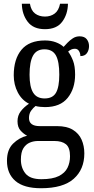

<svg xmlns="http://www.w3.org/2000/svg" viewBox="-20 -761 502 1020"><path d="M198 239Q107 239 62 200.5Q17 162 17 93Q17 34 49.5 2Q82 -30 124 -40Q106 -49 89.5 -67Q73 -85 73 -117Q73 -147 90 -169.5Q107 -192 134 -210Q96 -229 74.5 -270Q53 -311 53 -361Q53 -447 94 -496.5Q135 -546 219 -546Q251 -546 276.5 -536.5Q302 -527 318 -512Q326 -521 338.5 -534Q351 -547 367 -557.5Q383 -568 403 -568Q429 -568 441 -552.5Q453 -537 453 -516Q453 -495 442 -479Q431 -463 407 -463Q407 -478 399.5 -490Q392 -502 378 -502Q367 -502 358.5 -498Q350 -494 342 -487Q357 -467 368 -438.5Q379 -410 379 -365Q379 -290 339.5 -241Q300 -192 219 -192Q208 -192 193 -193.5Q178 -195 169 -198Q156 -188 145 -172.5Q134 -157 134 -134Q134 -91 191 -91H283Q335 -91 367 -71.5Q399 -52 413.5 -19Q428 14 428 54Q428 139 371.5 189Q315 239 198 239ZM217 -238Q260 -238 277.5 -268.5Q295 -299 295 -365Q295 -434 277 -466.5Q259 -499 216 -499Q174 -499 155.5 -465.5Q137 -432 137 -364Q137 -300 156 -269Q175 -238 217 -238ZM200 191Q259 191 292 174.5Q325 158 338.5 130.5Q352 103 352 69Q352 23 330.5 5.5Q309 -12 269 -12H182Q159 -12 138.5 -3.5Q118 5 104.5 26Q91 47 91 87Q91 131 115.5 161Q140 191 200 191ZM219 -606Q157 -606 127 -645.5Q97 -685 96 -741H139Q145 -705 166.5 -689Q188 -673 219 -673Q249 -673 270.5 -689Q292 -705 299 -741H341Q340 -685 310.5 -645.5Q281 -606 219 -606Z"/></svg>

Font: Noto Serif Armenian Condensed
Style: Regular
Weight: 400
Width: 3
Designer: Monotype Design Team
Foundry: Monotype Imaging Inc.
Version: Version 2.008; ttfautohint (v1.8.4.7-5d5b)